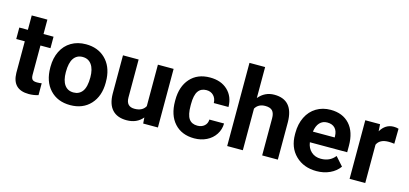

<svg xmlns="http://www.w3.org/2000/svg" viewBox="-64 -1206 3564 1672"><g transform="rotate(15 1717.5 -370.0)"><path d="M223.1 -658.2V-528.3H313.5V-424.8H223.1V-161.1Q223.1 -131.8 234.4 -119.1Q245.6 -106.4 277.3 -106.4Q300.8 -106.4 318.8 -109.9V-2.9Q277.3 9.8 233.4 9.8Q85 9.8 82 -140.1V-424.8H4.9V-528.3H82V-658.2Z M355.5 -269Q355.5 -347.7 385.7 -409.2Q416 -470.7 472.9 -504.4Q529.8 -538.1 605 -538.1Q711.9 -538.1 779.5 -472.7Q847.2 -407.2 855 -294.9L856 -258.8Q856 -137.2 788.1 -63.7Q720.2 9.8 606 9.8Q491.7 9.8 423.6 -63.5Q355.5 -136.7 355.5 -262.7ZM496.6 -258.8Q496.6 -183.6 524.9 -143.8Q553.2 -104 606 -104Q657.2 -104 686 -143.3Q714.8 -182.6 714.8 -269Q714.8 -342.8 686 -383.3Q657.2 -423.8 605 -423.8Q553.2 -423.8 524.9 -383.5Q496.6 -343.3 496.6 -258.8Z M1259.3 -53.7Q1207 9.8 1114.7 9.8Q1029.8 9.8 985.1 -39.1Q940.4 -87.9 939.5 -182.1V-528.3H1080.6V-187Q1080.6 -104.5 1155.8 -104.5Q1227.5 -104.5 1254.4 -154.3V-528.3H1396V0H1263.2Z M1722.2 -104Q1761.2 -104 1785.6 -125.5Q1810.1 -147 1811 -182.6H1943.4Q1942.9 -128.9 1914.1 -84.2Q1885.3 -39.6 1835.2 -14.9Q1785.2 9.8 1724.6 9.8Q1611.3 9.8 1545.9 -62.3Q1480.5 -134.3 1480.5 -261.2V-270.5Q1480.5 -392.6 1545.4 -465.3Q1610.4 -538.1 1723.6 -538.1Q1822.8 -538.1 1882.6 -481.7Q1942.4 -425.3 1943.4 -331.5H1811Q1810.1 -372.6 1785.6 -398.2Q1761.2 -423.8 1721.2 -423.8Q1671.9 -423.8 1646.7 -387.9Q1621.6 -352.1 1621.6 -271.5V-256.8Q1621.6 -175.3 1646.5 -139.6Q1671.4 -104 1722.2 -104Z M2161.6 -470.7Q2217.8 -538.1 2302.7 -538.1Q2474.6 -538.1 2477.1 -338.4V0H2335.9V-334.5Q2335.9 -379.9 2316.4 -401.6Q2296.9 -423.3 2251.5 -423.3Q2189.5 -423.3 2161.6 -375.5V0H2020.5V-750H2161.6Z M2826.7 9.8Q2710.4 9.8 2637.5 -61.5Q2564.5 -132.8 2564.5 -251.5V-265.1Q2564.5 -344.7 2595.2 -407.5Q2626 -470.2 2682.4 -504.2Q2738.8 -538.1 2811 -538.1Q2919.4 -538.1 2981.7 -469.7Q3043.9 -401.4 3043.9 -275.9V-218.3H2707.5Q2714.4 -166.5 2748.8 -135.3Q2783.2 -104 2835.9 -104Q2917.5 -104 2963.4 -163.1L3032.7 -85.4Q3001 -40.5 2946.8 -15.4Q2892.6 9.8 2826.7 9.8ZM2810.5 -423.8Q2768.6 -423.8 2742.4 -395.5Q2716.3 -367.2 2709 -314.5H2905.3V-325.7Q2904.3 -372.6 2879.9 -398.2Q2855.5 -423.8 2810.5 -423.8Z M3420.9 -396Q3392.1 -399.9 3370.1 -399.9Q3290 -399.9 3265.1 -345.7V0H3124V-528.3H3257.3L3261.2 -465.3Q3303.7 -538.1 3378.9 -538.1Q3402.3 -538.1 3422.9 -531.7Z"/></g></svg>

Font: Shabnam FD
Style: Bold
Weight: 700
Foundry: DejaVu fonts team - Redesigned by Saber Rastikerdar - Based on Vazir font
Version: Version 5.00;October 20, 2019;FontCreator 12.0.0.2547 64-bit